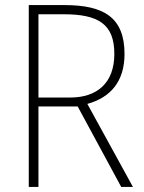

<svg xmlns="http://www.w3.org/2000/svg" viewBox="-20 -734 564 754"><path d="M234 -714H93V0H131V-316H285L456 0H502L323 -326C414 -351 469 -414 469 -522C469 -666 387 -714 234 -714ZM230 -678C367 -678 429 -639 429 -522C429 -408 361 -351 256 -351H131V-678Z"/></svg>

Font: Noto Sans Thai SemCond ExtLt
Style: Regular
Weight: 200
Width: 4
Designer: Monotype Design Team
Foundry: Monotype Imaging Inc.
Version: Version 2.002